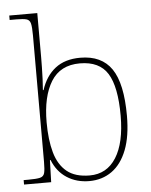

<svg xmlns="http://www.w3.org/2000/svg" viewBox="-54 -805 678 860"><g transform="rotate(-5 285.0 -375.0)"><path d="M313 10Q256 10 212.5 -18Q169 -46 148 -99H145L142 0H20V-20H41Q78 -20 94 -24Q110 -28 114 -43.5Q118 -59 118 -94V-662Q118 -699 114 -715.5Q110 -732 95.5 -736Q81 -740 51 -740H20V-760H146V-560Q146 -541 145.5 -515.5Q145 -490 144 -463.5Q143 -437 141 -414H144Q164 -476 207.5 -510Q251 -544 320 -544Q416 -544 461 -478Q506 -412 506 -267Q506 -175 482 -113.5Q458 -52 414.5 -21Q371 10 313 10ZM317 -15Q394 -15 436 -81.5Q478 -148 478 -270Q478 -400 441 -459.5Q404 -519 316 -519Q228 -519 186.5 -452Q145 -385 145 -269Q145 -190 161 -133Q177 -76 214.5 -45.5Q252 -15 317 -15Z"/></g></svg>

Font: Noto Serif Hebrew Thin
Style: Regular
Weight: 250
Version: Version 2.003